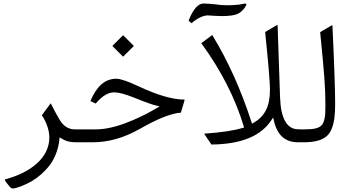

<svg xmlns="http://www.w3.org/2000/svg" viewBox="-20 -807 1998 1089"><path d="M317.9 -28.3 328.1 -22C350.1 -7.3 376.5 0 407.2 0H419.4C422.9 -3.4 424.3 -13.2 424.3 -30.3V-42.5C424.3 -59.6 422.9 -69.8 419.4 -73.2H404.8C367.7 -73.2 338.4 -92.3 316.9 -129.9C304.2 -151.4 287.6 -181.6 267.6 -221.2L217.3 -153.3C242.2 -116.7 259.8 -69.8 259.8 -27.3C259.8 87.9 154.8 171.4 9.8 210C8.3 210.4 7.8 210.9 7.3 211.4C6.8 213.9 9.3 218.8 15.1 227.1L34.2 251C40.5 258.3 46.4 262.2 52.2 262.2C66.4 262.2 110.8 249 163.1 218.8C196.3 199.2 232.9 167.5 261.2 130.9C289.6 94.2 311 41 316.9 -16.1Z M522.9 -219.7C558.6 -262.2 593.3 -283.2 627 -283.2C651.9 -283.2 688 -273.9 734.9 -255.4C803.7 -227.5 847.7 -211.9 867.2 -208L885.3 -204.1L869.6 -194.3C813 -160.6 753.4 -131.8 691.4 -108.4C628.9 -85 572.8 -73.2 522.5 -73.2H414.6C400.9 -73.2 395 -65.4 395 -42.5V-30.3C395 -7.3 401.4 0 414.6 0H505.9C595.2 0 684.1 -25.4 773.4 -76.2C875 -134.3 952.6 -164.6 1005.9 -168L1026.4 -236.8C1026.9 -238.3 1026.9 -239.7 1026.9 -241.7C1026.4 -242.2 1025.4 -242.2 1023.9 -242.2C958.5 -242.7 874 -267.1 770.5 -315.4C707 -345.2 663.6 -360.4 640.1 -360.4C575.2 -360.4 528.3 -317.9 492.7 -233.9ZM617.2 -546.4 678.2 -485.4 739.3 -546.4 678.2 -607.4Z M1409.2 -105.5 1406.7 -113.8C1346.7 -298.8 1272.9 -462.9 1184.6 -606.9C1184.1 -607.4 1184.1 -607.9 1183.6 -608.4C1183.1 -607.9 1182.1 -607.4 1181.6 -606.9L1121.6 -562C1233.9 -408.2 1314 -251.5 1362.3 -90.8L1364.7 -84L1357.9 -82C1310.1 -66.9 1236.8 -55.7 1137.7 -48.8L1179.2 12.7C1346.7 11.2 1460 -34.7 1519.5 -126L1529.3 -140.6L1533.2 -123.5C1552.2 -40 1597.7 0 1670.4 0H1689.5C1692.9 -3.4 1694.3 -13.2 1694.3 -30.3V-42.5C1694.3 -59.6 1692.9 -69.8 1689.5 -73.2L1670.4 -73.7C1606.4 -74.7 1572.3 -135.7 1568.4 -256.8L1554.7 -658.7C1554.7 -662.6 1553.7 -665 1553.7 -666.5L1483.9 -625.5C1502 -448.2 1511.2 -339.8 1511.2 -299.3C1511.2 -207.5 1485.4 -149.4 1417.5 -109.9ZM1134.3 -787.1C1104.5 -787.1 1075.7 -756.3 1049.8 -690.4C1053.7 -685.1 1052.7 -686.5 1066.4 -675.3C1098.1 -703.1 1128.4 -717.8 1156.7 -719.7H1157.7C1189 -717.8 1215.3 -715.8 1237.3 -715.8C1276.4 -715.8 1304.7 -719.2 1322.3 -726.1C1339.8 -732.4 1355.5 -745.1 1368.7 -764.2C1375 -773.4 1377.9 -779.8 1377.9 -783.2C1377.9 -784.7 1377.4 -785.2 1377 -785.6C1375.5 -786.1 1373.5 -786.6 1371.1 -786.6C1366.7 -786.6 1359.9 -785.6 1351.6 -783.7C1334.5 -779.8 1306.2 -777.3 1265.1 -777.3C1251 -777.3 1227.5 -778.3 1203.6 -782.2C1177.7 -784.7 1151.9 -787.1 1134.3 -787.1Z M1684.6 -73.2C1670.9 -73.2 1665 -65.4 1665 -42.5V-30.3C1665 -7.3 1671.4 0 1684.6 0H1702.1C1761.2 0 1801.3 -10.3 1828.6 -31.2C1842.3 -41.5 1853 -56.2 1860.4 -74.2C1875.5 -110.4 1880.9 -152.3 1880.9 -218.3C1880.9 -293.5 1876 -440.4 1865.7 -659.2C1865.7 -661.6 1865.2 -663.1 1864.7 -664.1C1864.3 -664.1 1861.8 -663.6 1858.9 -661.6L1795.9 -625C1807.1 -512.2 1814.9 -427.7 1819.3 -371.6C1823.7 -315.4 1825.7 -262.2 1825.7 -211.9C1825.7 -190.9 1825.2 -173.8 1824.7 -161.1C1822.8 -135.3 1815.9 -109.9 1806.2 -98.6C1789.6 -79.1 1759.3 -73.2 1705.1 -73.2Z"/></svg>

Font: Sahel Light
Style: Regular
Weight: 300
Foundry: Saber Rastikerdar (saber.rastikerdar@gmail.com)
Version: Version 3.4.0